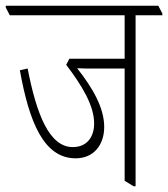

<svg xmlns="http://www.w3.org/2000/svg" viewBox="-43 -642 584 667"><path d="M220 -92C282 -92 319 -138 319 -201C319 -267 280 -335 225 -405C234 -405 245 -404 254 -404H390V-14L421 5H428V-589H521V-595L507 -622H-23V-616L-9 -589H390V-438H198L187 -417C243 -343 284 -275 284 -213C284 -165 258 -131 210 -131C128 -131 84 -245 53 -404L26 -398C58 -220 108 -92 220 -92Z"/></svg>

Font: Noto Serif Devanagari ExtraCondensed ExtraLight
Style: Regular
Weight: 200
Width: 2
Designer: Universal Thirst, Indian Type Foundry and the Monotype Design Team
Foundry: Monotype Imaging Inc.
Version: Version 2.004